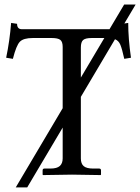

<svg xmlns="http://www.w3.org/2000/svg" viewBox="-20 -774 621 851"><path d="M257.8 -294.4V-565.9Q257.8 -588.9 247.3 -597.2Q236.8 -605.5 209.5 -605.5H125.5Q84 -605.5 68.1 -589.1Q52.2 -572.8 37.1 -513.2L7.3 -518.1Q22.9 -592.3 29.3 -672.4L55.7 -668.5Q55.7 -644.5 77.1 -644.5H465.3L530.3 -753.9H581.1L531.2 -669.9L548.3 -672.4Q548.3 -603.5 560.5 -518.1L530.8 -513.2Q521 -557.6 513.4 -575.7Q505.9 -593.8 489.7 -600.1L338.4 -344.7V-71.8Q338.4 -48.3 351.1 -37.6Q363.8 -26.9 393.1 -26.9H419.4Q427.7 -26.9 427.7 -18.6V0L425.8 2Q338.4 0 299.3 0L170.9 2L168.9 0V-18.6Q168.9 -26.9 176.8 -26.9H203.1Q232.4 -26.9 245.1 -38.3Q257.8 -49.8 257.8 -71.8V-208.5L100.6 56.6H49.8ZM338.4 -430.2 442.4 -605.5H386.2Q358.9 -605.5 348.6 -596.7Q338.4 -587.9 338.4 -563.5Z"/></svg>

Font: Libertinage
Style: l
Weight: 400
Designer: OSP
Foundry: OSP
Version: Version 1.0; 2008; OFL relea